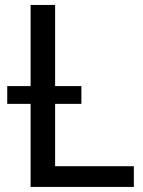

<svg xmlns="http://www.w3.org/2000/svg" viewBox="-20 -736 562 756"><path d="M507 -81.5V0H100.5V-327H8.5V-397H100.5V-716.5H197V-397H300.5V-327H197V-81.5Z"/></svg>

Font: Lato-Regular
Style: Regular
Weight: 400
Designer: Lukasz Dziedzic with Adam Twardoch and Botio Nikoltchev
Foundry: tyPoland Lukasz Dziedzic
Version: Version 2.015; 2015-08-06; http://www.latofonts.com/